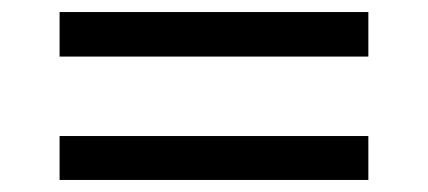

<svg xmlns="http://www.w3.org/2000/svg" viewBox="-20 -446 711 319"><path d="M79 -352V-426H592V-352ZM79 -147V-220H592V-147Z"/></svg>

Font: Nunito Sans 7pt SemiExpanded Medium
Style: Regular
Weight: 500
Width: 6
Designer: Vernon Adams
Foundry: Vernon Adams
Version: Version 3.101;gftools[0.9.27]